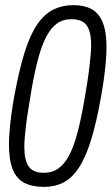

<svg xmlns="http://www.w3.org/2000/svg" viewBox="-20 -718 436 750"><path d="M152 12Q106 12 75.5 -3.5Q45 -19 30 -55.5Q15 -92 15 -154Q15 -179 17.5 -208Q20 -237 24.5 -271Q29 -305 36 -344Q55 -446 76.5 -514.5Q98 -583 126 -623.5Q154 -664 189 -681Q224 -698 267 -698Q309 -698 337.5 -682.5Q366 -667 381 -631Q396 -595 396 -533Q396 -508 393.5 -478.5Q391 -449 386.5 -415Q382 -381 375 -342Q357 -240 336 -172Q315 -104 288.5 -63.5Q262 -23 228.5 -5.5Q195 12 152 12ZM151 -43Q184 -43 208 -60Q232 -77 250 -111Q268 -145 281.5 -195.5Q295 -246 307 -313Q316 -363 321.5 -399.5Q327 -436 330 -463Q333 -490 334.5 -508.5Q336 -527 336 -541Q336 -595 318.5 -619Q301 -643 259 -643Q226 -643 202.5 -626Q179 -609 161 -575Q143 -541 129.5 -490.5Q116 -440 104 -373Q96 -323 90 -286.5Q84 -250 81 -223Q78 -196 76.5 -178Q75 -160 75 -145Q75 -91 92.5 -67Q110 -43 151 -43Z"/></svg>

Font: Archivo ExtraCondensed Light
Style: Italic
Weight: 300
Width: 2
Italic angle: -10°
Designer: Hector Gatti
Foundry: Omnibus-Type
Version: Version 2.001